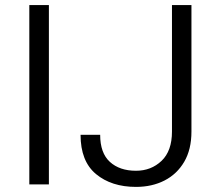

<svg xmlns="http://www.w3.org/2000/svg" viewBox="-20 -731 860 761"><path d="M173.8 -710.9V0H96.2V-710.9ZM661.6 -209.5V-710.9H738.8V-209.5Q738.8 -138.7 710.2 -89.8Q681.6 -41 632.1 -15.6Q582.5 9.8 519 9.8Q421.9 9.8 360.6 -41Q299.3 -91.8 299.3 -196.8H377Q377 -124.5 415.5 -89.4Q454.1 -54.2 519 -54.2Q579.1 -54.2 620.4 -93.5Q661.6 -132.8 661.6 -209.5Z"/></svg>

Font: Vazirmatn RD UI Light
Style: Regular
Weight: 300
Designer: Saber Rastikerdar
Foundry: Saber Rastikerdar
Version: Version 33.003